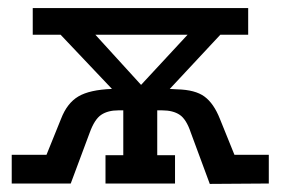

<svg xmlns="http://www.w3.org/2000/svg" viewBox="-20 -454 694 475"><path d="M9 0V-71H95L131 -160Q146 -199 174 -215.5Q202 -232 257 -234L130 -368H61V-434H594V-368H525L400 -234L418 -233Q463 -232 486 -215Q509 -198 524 -160L560 -71H645V0L499 1L452 -126Q441 -159 424.5 -170Q408 -181 381 -181H369V-70H413V0H241V-70H285V-181H273Q247 -181 230.5 -170Q214 -159 202 -126L155 0ZM329 -244 444 -368H216Z"/></svg>

Font: Podkova Medium
Style: Regular
Weight: 500
Designer: Ilya Yudin
Foundry: Cyreal (www.cyreal.org)
Version: Version 2.103